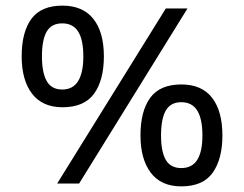

<svg xmlns="http://www.w3.org/2000/svg" viewBox="-20 -652 868 682"><path d="M569 -622H646L261 0H183ZM202 -271Q131 -271 94 -319Q57 -367 57 -452Q57 -538 91.5 -585Q126 -632 202 -632Q274 -632 311.5 -585Q349 -538 349 -452Q349 -367 314 -319Q279 -271 202 -271ZM201 -334Q239 -334 257.5 -364Q276 -394 276 -452Q276 -511 257.5 -540Q239 -569 201 -569Q163 -569 146 -540Q129 -511 129 -452Q129 -394 146 -364Q163 -334 201 -334ZM624 10Q552 10 515.5 -38.5Q479 -87 479 -171Q479 -257 513.5 -304.5Q548 -352 624 -352Q697 -352 733.5 -304.5Q770 -257 770 -171Q770 -87 735.5 -38.5Q701 10 624 10ZM624 -55Q662 -55 680.5 -84Q699 -113 699 -171Q699 -230 680.5 -259.5Q662 -289 624 -289Q586 -289 569 -259.5Q552 -230 552 -171Q552 -113 569 -84Q586 -55 624 -55Z"/></svg>

Font: ukorean05
Style: Book
Weight: 400
Designer: Jelle Bosma - Monotype Design Team
Foundry: Monotype Imaging Inc.
Version: Version 2.003